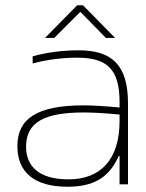

<svg xmlns="http://www.w3.org/2000/svg" viewBox="-20 -700 555 729"><path d="M279 -509C219 -509 155 -501 104 -486V-459C159 -474 218 -481 272 -481C381 -481 434 -443 434 -313V-292C369 -298 321 -300 298 -300C118 -300 46 -248 46 -145C46 -48 108 9 236 9C335 9 394 -25 431 -108H434V0H466V-308C466 -453 405 -509 279 -509ZM79 -143C79 -235 147 -273 298 -273C334 -273 384 -270 434 -265V-241C434 -93 361 -19 240 -19C125 -19 79 -71 79 -143ZM151 -556H186L285 -655L382 -556H417L295 -680H273Z"/></svg>

Font: LT Wave Alt Thin
Style: Regular
Weight: 100
Designer: Daniel Lyons
Version: Version 2.5 (Glyphs App)